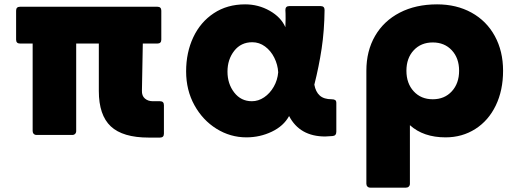

<svg xmlns="http://www.w3.org/2000/svg" viewBox="-20 -578 2365 882"><path d="M682 -113H715Q733 -113 733 -95V36Q733 54 715 54H663Q544 54 489 2.5Q434 -49 434 -160V-378H330V24Q330 32 325 37Q320 42 312 42H148Q140 42 135 37Q130 32 130 24V-378H72Q54 -378 54 -396V-529Q54 -547 72 -547H703Q721 -547 721 -529V-396Q721 -378 703 -378H636L632 -162Q631 -138 645.5 -125.5Q660 -113 682 -113Z M1507 47Q1485 49 1474 49Q1357 49 1308 -45Q1283 1 1228.5 27Q1174 53 1112 53Q1038 53 974.5 13.5Q911 -26 873 -95Q835 -164 835 -250Q835 -337 868 -407Q901 -477 962.5 -517.5Q1024 -558 1106 -558Q1167 -558 1219 -528.5Q1271 -499 1291 -453Q1292 -467 1292 -493Q1292 -520 1291 -532Q1291 -550 1309 -550H1453Q1471 -550 1471 -532Q1470 -437 1457.5 -354.5Q1445 -272 1424 -189Q1430 -156 1449 -139Q1468 -122 1504 -122Q1514 -122 1519.5 -118.5Q1525 -115 1525 -105V27Q1525 46 1507 47ZM1139 -384Q1087 -384 1056 -344.5Q1025 -305 1025 -249Q1025 -193 1056 -153Q1087 -113 1137 -113Q1167 -113 1193.5 -131Q1220 -149 1237.5 -179.5Q1255 -210 1258 -246Q1256 -281 1240 -313Q1224 -345 1197.5 -364.5Q1171 -384 1139 -384Z M1663 266V-253Q1663 -344 1703 -413Q1743 -482 1816.5 -520Q1890 -558 1988 -558Q2077 -558 2146 -520Q2215 -482 2253 -412.5Q2291 -343 2291 -253Q2291 -163 2257.5 -93.5Q2224 -24 2163.5 14.5Q2103 53 2027 53Q1925 53 1863 -3V266Q1863 274 1858 279Q1853 284 1845 284H1681Q1673 284 1668 279Q1663 274 1663 266ZM1968 -122Q2022 -122 2055.5 -158.5Q2089 -195 2089 -253Q2089 -311 2055.5 -347Q2022 -383 1968 -383Q1914 -383 1880.5 -347Q1847 -311 1847 -253Q1847 -195 1880.5 -158.5Q1914 -122 1968 -122Z"/></svg>

Font: LINE Seed JP_TTF ExtraBold
Style: Regular
Weight: 800
Designer: LY Corporation & Fontrix & Fontworks
Version: Version 1.015